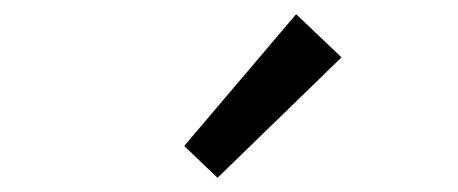

<svg xmlns="http://www.w3.org/2000/svg" viewBox="-20 -892 646 271"><path d="M287 -641 462 -811 398 -872 240 -686Z"/></svg>

Font: Spoqa Han Sans Neo Regular
Style: Regular
Weight: 400
Designer: [Spoqa Han Sans Neo] Dong-huui Kim  Younghwa Kang  Yujin Lee  [Noto Sans] Ryoko NISHIZUKA  (kana & ideographs); Paul D. 
Foundry: Spoqa (http://www.spoqa-han-sans.com)
Version: Version 1.000